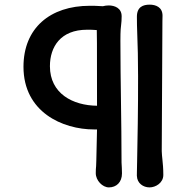

<svg xmlns="http://www.w3.org/2000/svg" viewBox="-20 -795 821 830"><path d="M571.8 -34.2C572.8 -2.9 599.1 15.1 626.5 15.1C652.8 15.1 686 -4.4 686 -38.6C686 -66.9 684.1 -85.9 682.1 -105C680.7 -118.2 679.7 -128.4 679.2 -141.6L682.1 -704.1C682.1 -711.4 682.6 -719.2 682.6 -727.1C682.6 -764.2 653.3 -774.9 627 -774.9C599.1 -774.9 571.8 -765.6 571.8 -722.7C571.8 -698.2 572.3 -674.3 573.2 -652.8C583 -441.9 570.3 -25.9 571.8 -34.2ZM394 -46.4C394 -14.6 423.3 15.1 450.7 15.1C482.9 15.1 507.3 -6.8 507.3 -45.4C507.3 -59.1 506.3 -77.6 505.4 -92.8C505.4 -270.5 500.5 -444.8 500.5 -618.7C500.5 -665 502.4 -679.2 503.9 -690.4C504.9 -699.7 505.9 -707 505.9 -724.6C505.9 -760.3 475.6 -771.5 449.7 -771.5C441.4 -771.5 430.7 -770 424.8 -768.1C401.9 -770 378.9 -770 368.2 -770C196.8 -770 81.5 -673.8 81.5 -506.3C81.5 -310.5 250.5 -235.4 386.7 -235.4H399.4C396.5 -83.5 395.5 -79.6 395.5 -77.1C394.5 -69.3 394 -58.1 394 -46.4ZM399.4 -337.9C295.4 -338.9 195.8 -390.1 195.8 -508.8C195.8 -592.3 241.7 -666.5 356.4 -666.5C368.2 -666.5 383.8 -666.5 398.4 -665C398.9 -654.3 399.4 -634.8 399.4 -337.9Z"/></svg>

Font: Autour One
Style: Regular
Weight: 400
Designer: Eben Sorkin
Foundry: Eben Sorkin
Version: Version 1.002